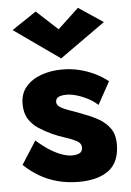

<svg xmlns="http://www.w3.org/2000/svg" viewBox="-53 -769 563 828"><g transform="rotate(-5 228.0 -355.0)"><path d="M83 -175 19 -75Q48 -47 84 -25.5Q120 -4 163 7.5Q206 19 255 19Q338 19 385 -16Q432 -51 432 -130Q432 -170 414 -196Q396 -222 367 -239Q338 -256 305 -268Q276 -280 249 -289Q222 -298 204.5 -308Q187 -318 187 -332Q187 -347 199 -353.5Q211 -360 235 -360Q254 -360 278 -353Q302 -346 326 -333.5Q350 -321 368 -304L422 -402Q397 -422 366.5 -437Q336 -452 300.5 -461Q265 -470 225 -470Q175 -470 133.5 -455Q92 -440 67 -410.5Q42 -381 42 -337Q42 -297 58.5 -271Q75 -245 101.5 -228Q128 -211 158 -197Q185 -185 213.5 -176Q242 -167 261.5 -156.5Q281 -146 281 -128Q281 -110 268 -103.5Q255 -97 235 -97Q219 -97 196.5 -104Q174 -111 145.5 -128Q117 -145 83 -175ZM225 -644 133 -729 27 -658 225 -518 422 -658 316 -729Z"/></g></svg>

Font: Glinicke Jost Bold
Style: Bold
Weight: 700
Version: Version 3.710